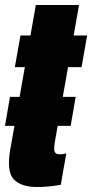

<svg xmlns="http://www.w3.org/2000/svg" viewBox="-22 -742 369 769"><path d="M-2 -238 18 -354H56.5L77.5 -473H37.5L60 -600H100L121.5 -722H294.5L273 -600H327L304.5 -473H250.5L229.5 -354H281L261 -238H209L198 -175Q192 -142 197.5 -133Q203 -124 216 -124Q234 -124 243.5 -128L221.5 -2Q173.5 7 125.5 7Q62.5 7 33 -24Q3.5 -55 19.5 -146L36 -238Z"/></svg>

Font: Anybody UltraCondensed Black
Style: Italic
Weight: 900
Width: 1
Italic angle: -10°
Designer: Tyler Finck
Foundry: Etcetera Type Company
Version: Version 1.010; ttfautohint (v1.8.3) -l 8 -r 50 -G 200 -x 14 